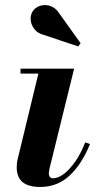

<svg xmlns="http://www.w3.org/2000/svg" viewBox="-20 -733 401 763"><path d="M140 10Q93 10 69.8 -9.2Q46.5 -28.5 46.5 -68Q46.5 -76 47.2 -84Q48 -92 49.5 -97.5L132.5 -440.5H61.5V-460H274.5L176.5 -62Q175.5 -57.5 174.8 -52.5Q174 -47.5 174 -43.5Q174 -35.5 178 -30Q182 -24.5 190.5 -24.5Q211.5 -24.5 234.8 -42.5Q258 -60.5 280 -92.5Q302 -124.5 318.5 -167L337.5 -160.5Q305.5 -81 256.8 -35.5Q208 10 140 10ZM290.5 -548.5 155 -594Q131 -599.5 117.5 -616.2Q104 -633 102 -653Q100 -673 110.5 -689Q117.5 -699.5 130 -706Q142.5 -712.5 158 -712.8Q173.5 -713 188.5 -705.5Q203.5 -698 215 -680.5L300.5 -561Z"/></svg>

Font: Bodoni Moda 11pt
Style: Bold Italic
Weight: 700
Italic angle: -13°
Designer: Owen Earl
Foundry: indestructible type
Version: Version 2.004